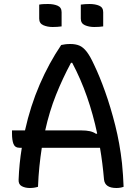

<svg xmlns="http://www.w3.org/2000/svg" viewBox="-20 -930 690 960"><path d="M170 4Q151 10 129 10Q106 10 89 1Q72 -8 73 -31Q76 -112 89 -191H79Q55 -191 47.5 -210Q40 -229 40 -262V-278H105Q132 -400 178.5 -507.5Q225 -615 286 -705Q295 -707 306 -708.5Q317 -710 332 -710Q358 -710 377 -702Q396 -694 413.5 -671.5Q431 -649 451 -605Q478 -549 505.5 -472Q533 -395 556 -304Q579 -213 590 -114Q593 -85 595 -54Q597 -23 598 4Q582 10 562 10Q504 10 500 -33Q493 -115 480 -191H189Q182 -146 177 -97.5Q172 -49 170 4ZM385 -278Q412 -278 429.5 -274Q447 -270 460 -261L466 -262Q446 -357 415 -446Q384 -535 341 -616H335Q293 -538 260 -455.5Q227 -373 206 -278ZM176 -907Q186 -909 198 -909.5Q210 -910 220 -910Q248 -910 268 -901.5Q288 -893 288 -869V-798Q267 -795 243 -795Q217 -795 196.5 -804Q176 -813 176 -837ZM384 -907Q405 -910 428 -910Q456 -910 476 -901.5Q496 -893 496 -869V-798Q477 -795 451 -795Q425 -795 404.5 -804Q384 -813 384 -837Z"/></svg>

Font: Recursive Sn Csl St
Style: Regular
Weight: 400
Version: Version 1.079;hotconv 1.0.112;makeotfexe 2.5.65598; ttfautoh